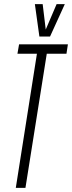

<svg xmlns="http://www.w3.org/2000/svg" viewBox="-20 -916 351 936"><path d="M304 -654H208L104 0H57L160 -654H65L73 -700H311ZM296 -896 224 -738H172L150 -896H188L203 -772L256 -896Z"/></svg>

Font: Georama ExtraCondensed Light
Style: Italic
Weight: 300
Width: 2
Italic angle: -9°
Designer: Jean-Baptiste Levee
Foundry: Production Type
Version: Version 1.000